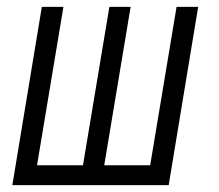

<svg xmlns="http://www.w3.org/2000/svg" viewBox="-20 -540 640 560"><path d="M16 0 102 -520H165L88 -58H222L299 -520H361L284 -58H418L495 -520H558L472 0Z"/></svg>

Font: Iosevka Light Extended Oblique
Style: Regular
Weight: 300
Width: 7
Italic angle: -9°
Monospace: yes
Designer: Belleve Invis
Foundry: Belleve Invis
Version: Version 32.5.0; ttfautohint (v1.8.4)